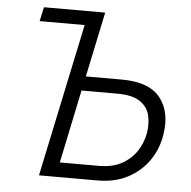

<svg xmlns="http://www.w3.org/2000/svg" viewBox="-51 -761 807 812"><g transform="rotate(5 352.0 -355.0)"><path d="M144 0 281 -650H90L103 -710H363L305 -434H458Q574 -434 621.5 -374Q669 -314 653 -217Q644 -157 610 -107.5Q576 -58 521 -29Q466 0 392 0ZM227 -62H393Q451 -62 490.5 -84Q530 -106 553 -141.5Q576 -177 583 -217Q590 -258 581.5 -293.5Q573 -329 540.5 -351Q508 -373 445 -373H292Z"/></g></svg>

Font: Raleway
Style: Italic
Weight: 400
Italic angle: -12°
Designer: Matt McInerney, Pablo Impallari, Rodrigo Fuenzalida
Foundry: Matt McInerney, Pablo Impallari, Rodrigo Fuenzalida
Version: Version 4.026